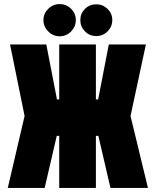

<svg xmlns="http://www.w3.org/2000/svg" viewBox="-20 -917 759 937"><path d="M271 -897Q239 -897 215.5 -874Q192 -851 192 -819Q192 -787 215.5 -763.5Q239 -740 271 -740Q304 -740 327 -763.5Q350 -787 350 -819Q350 -851 327 -874Q304 -897 271 -897ZM450 -896Q417 -896 394.5 -873.5Q372 -851 372 -819Q372 -787 394.5 -764Q417 -741 450 -741Q482 -741 505 -764Q528 -787 528 -819Q528 -851 505 -873.5Q482 -896 450 -896ZM519 0H702L617 -351L692 -700H511L459 -432H448V-700H269V-432H258L206 -700H29L100 -351L18 0H198L257 -254H269V0H448V-254H460Z"/></svg>

Font: Advent Pro Black
Style: Regular
Weight: 900
Version: Version 3.000